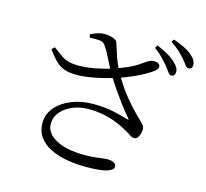

<svg xmlns="http://www.w3.org/2000/svg" viewBox="-121 -969 1242 1157"><g transform="rotate(15 500.0 -390.5)"><path d="M458 -329Q529 -329 585.5 -316.5Q642 -304 676 -293Q683 -291 685 -293Q686 -295 681 -300Q653 -332 625.5 -369Q598 -406 570 -446Q549 -478 528 -510Q508 -505 484 -498Q441 -487 396 -479.5Q351 -472 313 -472Q265 -472 234 -483.5Q203 -495 178.5 -519.5Q154 -544 126 -583L144 -599Q175 -575 198 -559Q221 -543 247 -536Q273 -529 313 -529Q344 -529 384 -535Q424 -541 463 -551Q482 -556 499 -561Q492 -573 486 -585Q472 -614 458 -640.5Q444 -667 430 -687Q417 -707 395.5 -709Q374 -711 331 -710L327 -729Q352 -742 373.5 -748Q395 -754 411 -754Q438 -754 463.5 -746Q489 -738 493 -724Q502 -699 510.5 -671.5Q519 -644 531 -612Q538 -595 547 -577Q599 -596 629 -612Q664 -632 683.5 -646.5Q703 -661 718 -668Q732 -674 750 -672.5Q768 -671 777 -661Q784 -652 780 -641Q776 -630 766 -621Q750 -608 718 -589.5Q686 -571 645 -553Q611 -538 575 -525Q595 -492 618 -459Q648 -418 682 -380Q716 -342 751 -309Q769 -292 776 -282.5Q783 -273 784 -260Q784 -246 779.5 -230.5Q775 -215 767 -204.5Q759 -194 748 -194Q732 -194 719 -203.5Q706 -213 684 -225Q655 -242 617.5 -257.5Q580 -273 535 -282.5Q490 -292 438 -292Q383 -292 338 -273Q293 -254 266 -221.5Q239 -189 239 -148Q239 -91 303.5 -54.5Q368 -18 484 -18Q523 -18 548.5 -21Q574 -24 592.5 -26.5Q611 -29 628 -29Q651 -29 665.5 -20.5Q680 -12 680 4Q680 23 641 36Q602 49 508 49Q446 49 388.5 38.5Q331 28 286 5.5Q241 -17 215 -53Q189 -89 189 -140Q189 -194 224.5 -236.5Q260 -279 321 -304Q382 -329 458 -329ZM818 -665Q802 -683 780.5 -706Q759 -729 727 -752L739 -770Q779 -753 807 -736.5Q835 -720 855 -702Q873 -685 881 -671Q889 -657 888 -642Q888 -630 881.5 -623Q875 -616 864 -616Q854 -616 843.5 -630.5Q833 -645 818 -665ZM905 -733Q889 -752 868.5 -771Q848 -790 813 -813L825 -830Q864 -816 893 -802Q922 -788 939 -773Q960 -756 968.5 -741Q977 -726 977 -711Q977 -698 971 -691.5Q965 -685 954 -685Q941 -685 931.5 -699.5Q922 -714 905 -733Z"/></g></svg>

Font: Early Summer Mincho
Style: Regular
Weight: 400
Designer: GuiWonder
Version: Version 1.002